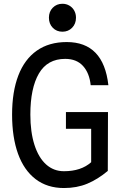

<svg xmlns="http://www.w3.org/2000/svg" viewBox="-20 -958 640 993"><path d="M42.5 -365.5Q42.5 -483.5 74.8 -567.5Q107 -651.5 170.2 -696Q233.5 -740.5 325 -740.5Q515.5 -740.5 540.5 -517.5H449Q442.5 -580.5 409.2 -617Q376 -653.5 317 -653.5Q225.5 -653.5 181.2 -577.8Q137 -502 137 -365.5Q137 -275 158.2 -208.8Q179.5 -142.5 218.5 -107.5Q257.5 -72.5 310.5 -72.5Q399.5 -72.5 451.5 -119V-292H321V-378.5H538.5L537.5 -74Q485.5 -30.5 431.5 -8Q377.5 14.5 311 14.5Q224.5 14.5 164.2 -31.5Q104 -77.5 73.2 -162.8Q42.5 -248 42.5 -365.5ZM233 -866.5Q233 -898 253 -918.2Q273 -938.5 303 -938.5Q322.5 -938.5 338.5 -929.2Q354.5 -920 363.8 -903.5Q373 -887 373 -866.5Q373 -835 353 -814.5Q333 -794 303 -794Q272.5 -794 252.8 -814.5Q233 -835 233 -866.5Z"/></svg>

Font: SplineSansMono30
Style: Regular
Weight: 400
Designer: Eben Sorkin, Mirko Velimirovic
Foundry: Sorkin Type
Version: Version 1.000